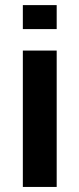

<svg xmlns="http://www.w3.org/2000/svg" viewBox="-20 -739 313 759"><path d="M204.1 -624V-718.8H70.3V-624ZM204.1 0V-539.1H70.3V0Z"/></svg>

Font: Winston SemiBold
Style: Regular
Weight: 600
Designer: Vernon Adams, Kim Jin-seong, David Berlow, Cristiano Sobral
Foundry: The Winston Project Authors
Version: Version 3.004